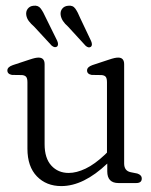

<svg xmlns="http://www.w3.org/2000/svg" viewBox="-20 -634 524 665"><path d="M75 -119V-349Q75 -362 70.8 -367.5Q66.5 -373 56.5 -374L21.5 -374.5Q5.5 -377.5 5.5 -390Q5.5 -402 24.5 -408.5L80.5 -427Q94 -431.5 101 -433Q108 -434.5 113.5 -434.5Q134.5 -434.5 134.5 -411.5V-134.5Q134.5 -86 157.8 -60.5Q181 -35 218 -35Q245 -35 276.5 -50Q308 -65 343.5 -98.5L350.5 -105.5V-349Q350.5 -362 346.5 -367.5Q342.5 -373 332 -374L297.5 -374.5Q281.5 -377.5 281.5 -390Q281.5 -402 300 -408.5L356 -427Q369.5 -431.5 376.5 -433Q383.5 -434.5 389.5 -434.5Q410 -434.5 410 -411.5V-68Q410 -42 433 -37.5L455.5 -33Q471 -28 471 -15.5Q471 0 451.5 0H390.5Q351.5 0 351.5 -40.5V-67.5Q269.5 10.5 192.5 10.5Q140.5 10.5 107.8 -23.2Q75 -57 75 -119ZM139 -572 178 -493Q184 -479.5 178 -473Q170 -467 159 -476L98 -542Q87 -551.5 80 -560.8Q73 -570 71 -581.5Q69 -594.5 76.2 -603.8Q83.5 -613 95.5 -614Q112 -616.5 121 -604.5Q130 -592.5 139 -572ZM258 -571 295.5 -492Q301.5 -478 295 -472Q286.5 -466.5 276.5 -475.5L215.5 -542Q204.5 -551.5 198 -561.5Q191.5 -571.5 190 -582.5Q188.5 -595.5 195.8 -604.2Q203 -613 215.5 -614Q232 -616.5 240.8 -604.2Q249.5 -592 258 -571Z"/></svg>

Font: Fraunces 144pt S100 Light
Style: Regular
Weight: 300
Version: Version 1.000; ttfautohint (v1.8.3)